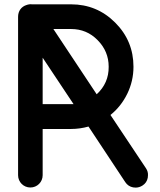

<svg xmlns="http://www.w3.org/2000/svg" viewBox="-20 -814 745 892"><path d="M64 0C64 31.7 89.4 57.1 121.1 57.1C152.8 57.1 178.2 31.7 178.2 0V-214.8H310.1C337.9 -214.8 365.2 -218.8 391.1 -226.1L562 32.2C570.8 45.4 583 53.7 598.6 56.6C602.5 57.1 606.4 57.6 610.4 57.6C621.6 57.6 632.3 54.2 642.1 47.9C655.3 39.6 663.6 27.3 666.5 11.7C667 7.3 667.5 3.4 667.5 -0.5C668 -11.7 664.6 -22.5 658.2 -32.2L493.2 -279.8C526.4 -306.6 552.2 -339.4 571.3 -378.4C590.3 -417.5 600.1 -459.5 600.1 -503.9C600.1 -584 571.8 -652.3 515.1 -709C458.5 -765.6 390.1 -793.9 310.1 -793.9H127.9C126.5 -794.4 124.5 -794.4 123 -794.4C117.7 -794.4 112.3 -793.5 106.9 -792C106.4 -791.5 105.5 -791 104 -791C78.6 -783.2 64 -762.7 64 -735.8ZM310.1 -679.2C358.4 -679.2 399.9 -662.1 433.6 -627.4C467.8 -592.8 484.9 -551.8 484.9 -503.9C485.4 -453.1 466.8 -410.6 429.2 -376L228 -679.2ZM178.2 -545.9 321.8 -330.1H178.2Z"/></svg>

Font: Nemoy
Style: Bold
Weight: 700
Designer: BSozoo
Foundry: BSozoo
Version: Version 001.000